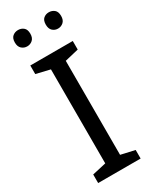

<svg xmlns="http://www.w3.org/2000/svg" viewBox="-232 -959 802 1010"><g transform="rotate(-30 169.5 -454.0)"><path d="M298 0H40V-52L124 -71V-642L40 -662V-714H298V-662L214 -642V-71L298 -52ZM30 -859Q30 -885 44 -896.5Q58 -908 77 -908Q96 -908 110 -896.5Q124 -885 124 -859Q124 -834 110 -821.5Q96 -809 77 -809Q58 -809 44 -821.5Q30 -834 30 -859ZM218 -859Q218 -885 231.5 -896.5Q245 -908 264 -908Q283 -908 297 -896.5Q311 -885 311 -859Q311 -834 297 -821.5Q283 -809 264 -809Q245 -809 231.5 -821.5Q218 -834 218 -859Z"/></g></svg>

Font: Noto Sans Hebrew Droid
Style: Regular
Weight: 400
Designer: Monotype Design Team
Foundry: Monotype Imaging Inc.
Version: Version 1.100